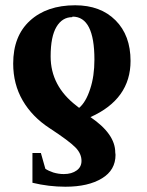

<svg xmlns="http://www.w3.org/2000/svg" viewBox="-20 -491 559 728"><path d="M417 87 418 96Q418 154 367 185Q315 217 228 217Q165 217 103 202V89H135L152 149Q164 157 182 163Q202 169 222 169Q252 169 271 155Q289 142 289 119Q289 92 267 69Q243 44 168 -5Q102 -48 66 -110Q30 -172 30 -250Q30 -354 93 -412Q157 -471 265 -471Q361 -471 418 -414Q475 -357 475 -260Q475 -115 323 -47Q417 17 417 87ZM255 -428 254 -426Q216 -426 194 -389Q172 -352 172 -277Q172 -165 270 -90L280 -82Q306 -104 322 -154Q338 -202 338 -265Q338 -428 255 -428Z"/></svg>

Font: Libra Serif Modern
Style: Bold
Weight: 700
Designer: Stefan Peev, Context Ltd
Foundry: Ascender Corporation
Version: Version 1.000